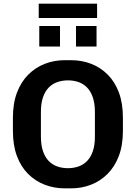

<svg xmlns="http://www.w3.org/2000/svg" viewBox="-20 -1026 746 1056"><path d="M337 10Q278 10 226 -10Q174 -30 134.5 -69.5Q95 -109 73 -168Q51 -227 51 -307V-378Q51 -458 73.5 -517Q96 -576 135.5 -615.5Q175 -655 226.5 -675Q278 -695 336 -695H370Q430 -695 481.5 -675Q533 -655 572.5 -615.5Q612 -576 634 -517Q656 -458 656 -378V-307Q656 -227 633.5 -168Q611 -109 571.5 -69.5Q532 -30 480.5 -10Q429 10 371 10ZM353 -101Q385 -101 412 -110.5Q439 -120 459 -140.5Q479 -161 490.5 -194Q502 -227 502 -275V-409Q502 -457 490.5 -490.5Q479 -524 459 -544.5Q439 -565 412 -574.5Q385 -584 354 -584Q323 -584 295.5 -574.5Q268 -565 248 -544.5Q228 -524 216.5 -491Q205 -458 205 -410V-276Q205 -228 216.5 -194.5Q228 -161 248 -140.5Q268 -120 295 -110.5Q322 -101 353 -101ZM193 -927V-1006H514V-927ZM196 -770V-883H310V-770ZM398 -770V-883H511V-770Z"/></svg>

Font: Chivo SemiBold
Style: Regular
Weight: 600
Designer: Hector Gatti
Foundry: Omnibus-Type
Version: Version 2.002